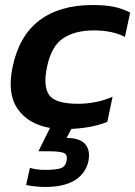

<svg xmlns="http://www.w3.org/2000/svg" viewBox="-20 -504 538 764"><path d="M158 240Q141 240 118 237.5Q95 235 84 232L99 164Q126 172 158 172Q202 172 221.5 165.5Q241 159 245 135Q250 109 231 103.5Q212 98 177 98H133L179 5Q92 -10 50 -71Q8 -132 30 -237Q56 -362 137 -423Q218 -484 348 -484Q398 -484 432.5 -477Q467 -470 498 -454L477 -357Q455 -369 423.5 -376Q392 -383 354 -383Q278 -383 231 -351.5Q184 -320 167 -237Q151 -161 175.5 -126Q200 -91 291 -91Q326 -91 361 -98Q396 -105 428 -119L407 -19Q374 -6 339 0.5Q304 7 264 9L245 45Q298 45 319 69.5Q340 94 332 136Q322 185 279 212.5Q236 240 158 240Z"/></svg>

Font: Kanit Medium
Style: Italic
Weight: 500
Italic angle: -12°
Designer: Katatrad Team
Foundry: CadsonDemak
Version: Version 2.000; ttfautohint (v1.8.3)